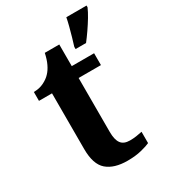

<svg xmlns="http://www.w3.org/2000/svg" viewBox="-189 -852 842 954"><g transform="rotate(-30 232.5 -375.0)"><path d="M256.2 10Q179.7 10 138.8 -25.4Q97.9 -60.7 97.9 -147.9V-468H23.1V-519Q55.6 -519 81 -531.7Q106.5 -544.4 121.4 -560.9Q136.6 -576.5 148.5 -601.4Q160.4 -626.2 167.4 -660.2H250.5V-536H378.6V-468H250.5V-158.2Q250.5 -113.6 266 -92.5Q281.5 -71.4 316.6 -71.4Q335.8 -71.4 353.7 -74Q371.6 -76.6 387.6 -80.2V-15.3Q371.7 -7.5 337 1.2Q302.3 10 256.2 10ZM309.3 -613Q315.9 -633.3 323.2 -659.1Q330.5 -685 337.6 -711.7Q344.6 -738.3 348.6 -760H464.6V-750Q455.6 -729 439.6 -702.3Q423.5 -675.6 404.9 -648.6Q386.3 -621.6 369.4 -600H309.3Z"/></g></svg>

Font: Noto Serif Ethiopic
Style: Regular
Weight: 400
Designer: Monotype Design Team
Foundry: Monotype Imaging Inc.
Version: Version 2.102